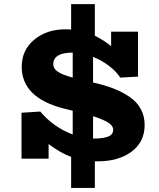

<svg xmlns="http://www.w3.org/2000/svg" viewBox="-20 -779 781 945"><path d="M438 -373Q496.1 -359.9 540 -342.8Q584 -325.7 619.4 -301Q654.8 -276.4 673.3 -241.9Q691.9 -207.5 691.9 -164.1Q691.9 -80.6 627.9 -32.7Q564 15.1 460 15.1H446.8V146H330.1V-6.8Q276.4 -26.9 219.2 -69.8V2H85.9V-224.1L178.2 -230Q243.2 -152.8 337.9 -117.2V-233.9Q327.6 -236.8 293 -245.1Q86.9 -298.3 86.9 -450.2Q86.9 -532.2 148.2 -583.5Q209.5 -634.8 303.2 -634.8Q321.3 -634.8 330.1 -633.8V-758.8H446.8V-603Q492.2 -580.6 526.9 -551.8V-623H659.2V-401.9L571.8 -397Q553.2 -426.8 517.1 -454.3Q481 -481.9 438 -499ZM242.2 -462.9Q242.2 -441.9 263.4 -426.8Q284.7 -411.6 337.9 -397V-520Q242.2 -520 242.2 -462.9ZM443.8 -97.2Q488.3 -97.2 512.7 -106.9Q537.1 -116.7 537.1 -141.1Q537.1 -159.2 513.7 -174.8Q490.2 -190.4 438 -207V-97.2Z"/></svg>

Font: BioRhyme ExtraBold
Style: Regular
Weight: 800
Designer: Aoife Mooney
Foundry: Aoife Mooney Type
Version: Version 1.500;PS 001.500;hotconv 1.0.88;makeotf.lib2.5.64775